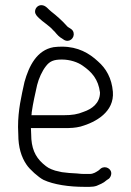

<svg xmlns="http://www.w3.org/2000/svg" viewBox="-20 -725 507 745"><path d="M116 -680C116 -669.2 124.5 -661.5 131 -655C145.7 -640.3 172.2 -624.6 186 -608C190 -604.7 194.3 -600 199 -594C209.3 -581.9 217.5 -577.2 229 -570C249.7 -558.5 270.4 -578 265.5 -598.5C261.6 -615 245.9 -614.5 237 -627C220.6 -645.3 199 -664.5 179 -680C167.8 -688 158.1 -705 140.5 -705C126.9 -705 116 -693.5 116 -680ZM100 -228H228C254.6 -228 271.7 -228.7 293 -234C352.9 -251.1 424 -291.3 418 -369C413.6 -421.7 391.6 -459.6 360 -487C326.4 -518.2 283.3 -544 220 -544C208.7 -544 198 -543.3 188 -542C122.6 -530.5 92.2 -468.6 75 -407C62.9 -351.1 50 -299.1 50 -232C50 -222 50.3 -212.3 51 -203C51 -153.8 62.6 -115.5 83 -86C94.4 -68.3 129.4 -36.8 149 -27C188.6 -8.5 248.6 0 306 0H328C338 0 347 -1.3 355 -4L373 -12C380.3 -15.3 387.3 -20 394 -26L403 -32C407.7 -36.7 410.5 -42.3 411.5 -49C414.6 -69.8 388.8 -84.3 371 -71L363 -64C353.5 -57.7 342.5 -50 328 -50H306C299.3 -50 290 -50.7 278 -52C254 -53.3 241.4 -53.9 220 -57L194 -63C172 -70.3 163.7 -74.6 145.5 -91C116.3 -117.4 101 -150.7 101 -204C100.3 -212 100 -220 100 -228ZM102 -278C102.7 -281.3 103 -285 103 -289C108.3 -326.4 116.2 -359.3 124 -395C130.6 -421.3 143.5 -449.5 158 -468C173 -487.5 188.2 -494 220 -494C251.7 -494 282.1 -483.7 301 -470C335.9 -445.8 361.5 -417.8 368 -366C368 -323.9 335.6 -301.5 304 -291C281.4 -281.6 260.1 -278 228 -278Z"/></svg>

Font: HoneyBee
Style: Book
Weight: 300
Foundry: Cannot Into Space Fonts
Version: Version 0.89